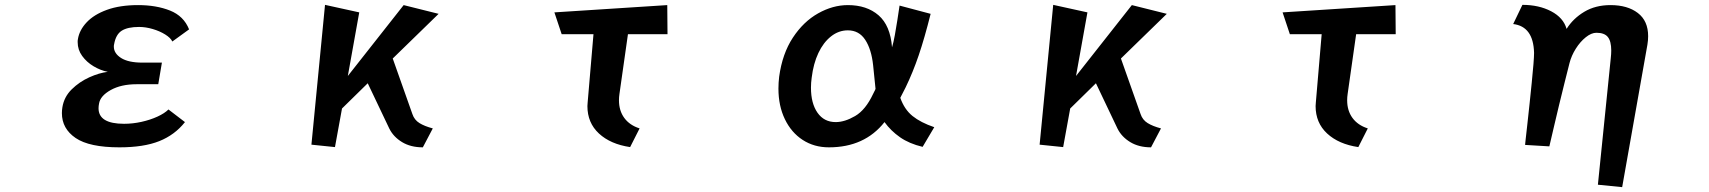

<svg xmlns="http://www.w3.org/2000/svg" viewBox="-20 -596 7040 791"><path d="M742 -93Q700 -40 636 -14.5Q572 11 472 11Q348 11 291.5 -27.5Q235 -66 235 -130Q235 -136 235.5 -142Q236 -148 237 -154Q244 -197 275.5 -228Q307 -259 348 -277.5Q389 -296 424 -300Q394 -306 365.5 -323Q337 -340 318.5 -365.5Q300 -391 300 -422Q300 -425 300 -428Q300 -431 301 -435Q307 -472 337 -504Q367 -536 420.5 -555.5Q474 -575 549 -575Q624 -575 680.5 -552.5Q737 -530 759 -475L690 -425Q683 -440 660.5 -454Q638 -468 609 -476.5Q580 -485 553 -485Q506 -485 481.5 -469.5Q457 -454 450 -413Q449 -410 449 -404Q449 -376 479 -357Q509 -338 567 -338H647L632 -249H543Q479 -249 436 -225Q393 -201 388 -169Q387 -164 386.5 -159.5Q386 -155 386 -150Q386 -86 491 -86Q527 -86 563 -94Q599 -102 628.5 -115.5Q658 -129 674 -145Z M1722 11Q1672 11 1636.5 -10.5Q1601 -32 1584 -66L1495 -253L1389 -149L1360 10L1263 0L1319 -576L1460 -545L1413 -283L1643 -575L1787 -539L1598 -355L1679 -126Q1687 -102 1708 -89Q1729 -76 1763 -67Z M2576 10Q2495 -2 2447.5 -46Q2400 -90 2400 -159Q2400 -163 2400.5 -166.5Q2401 -170 2401 -174L2425 -455H2294L2264 -545L2729 -575L2730 -455H2567L2532 -209Q2531 -202 2530.5 -196Q2530 -190 2530 -183Q2530 -140 2552 -110Q2574 -80 2615 -67Z M3781 9Q3726 -4 3688 -30.5Q3650 -57 3624 -93Q3542 11 3395 11Q3334 11 3287 -19.5Q3240 -50 3213.5 -105Q3187 -160 3187 -231Q3187 -255 3190 -280Q3203 -375 3246.5 -441Q3290 -507 3350.5 -541Q3411 -575 3473 -575Q3551 -575 3599.5 -533Q3648 -491 3655 -401Q3661 -421 3666.5 -451Q3672 -481 3677 -513.5Q3682 -546 3686 -573L3814 -539Q3789 -439 3765 -368.5Q3741 -298 3711 -236L3689 -193Q3706 -145 3739.5 -118Q3773 -91 3829 -72ZM3577 -328Q3570 -393 3544.5 -432Q3519 -471 3473 -471Q3435 -471 3403.5 -446Q3372 -421 3351.5 -377.5Q3331 -334 3324 -276Q3321 -255 3321 -235Q3321 -170 3348 -131.5Q3375 -93 3423 -93Q3460 -93 3503 -118Q3546 -143 3577 -209Q3579 -214 3582 -219Q3585 -224 3587 -230Z M4722 11Q4672 11 4636.5 -10.5Q4601 -32 4584 -66L4495 -253L4389 -149L4360 10L4263 0L4319 -576L4460 -545L4413 -283L4643 -575L4787 -539L4598 -355L4679 -126Q4687 -102 4708 -89Q4729 -76 4763 -67Z M5576 10Q5495 -2 5447.5 -46Q5400 -90 5400 -159Q5400 -163 5400.5 -166.5Q5401 -170 5401 -174L5425 -455H5294L5264 -545L5729 -575L5730 -455H5567L5532 -209Q5531 -202 5530.5 -196Q5530 -190 5530 -183Q5530 -140 5552 -110Q5574 -80 5615 -67Z M6563 165 6616 -356Q6617 -365 6617.5 -373Q6618 -381 6618 -388Q6618 -426 6604 -443.5Q6590 -461 6557 -461Q6536 -461 6513 -442.5Q6490 -424 6472 -395.5Q6454 -367 6446 -336Q6437 -300 6425.5 -254.5Q6414 -209 6403 -163Q6392 -117 6383 -78.5Q6374 -40 6368.5 -16.5Q6363 7 6363 7L6263 1Q6263 1 6265.5 -23Q6268 -47 6272.5 -85.5Q6277 -124 6281.5 -168.5Q6286 -213 6290.5 -256Q6295 -299 6297.5 -331.5Q6300 -364 6300 -377V-379Q6297 -487 6214 -497L6252 -576Q6320 -576 6370.5 -549.5Q6421 -523 6434 -477Q6461 -520 6507 -547.5Q6553 -575 6615 -575Q6685 -575 6727.5 -542.5Q6770 -510 6770 -447Q6770 -430 6767 -412L6663 175Z"/></svg>

Font: RocknRoll One
Style: Regular
Weight: 400
Designer: Fontworks Inc.
Foundry: Fontworks Inc.
Version: Version 1.100